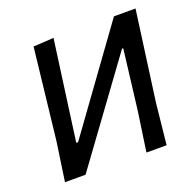

<svg xmlns="http://www.w3.org/2000/svg" viewBox="-116 -765 902 886"><g transform="rotate(-20 335.5 -322.0)"><path d="M57 0 85 -193 135 -638 235 -644 168 -153H177L531 -642H637L577 -201L556 0H457L485 -193L521 -489H515L158 0Z"/></g></svg>

Font: Alegreya Sans Medium
Style: Italic
Weight: 500
Italic angle: -7°
Designer: Juan Pablo del Peral
Foundry: Huerta Tipografica
Version: Version 2.007